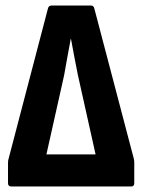

<svg xmlns="http://www.w3.org/2000/svg" viewBox="-20 -675 515 695"><path d="M21 0Q9 0 9 -12V-85Q9 -90 9.5 -93.5Q10 -97 11 -100L154 -646Q157 -655 167 -655H309Q318 -655 321 -646L464 -102Q465 -98 465.5 -94.5Q466 -91 466 -87V-12Q466 0 455 0ZM148 -116H326L262 -403Q255 -437 249 -469.5Q243 -502 237 -534H236Q230 -502 224 -469Q218 -436 212 -402Z"/></svg>

Font: Sofia Sans Condensed ExtraBold
Style: Regular
Weight: 800
Designer: Botio Nikoltchev, Ani Petrova
Foundry: lettersoup
Version: Version 4.101